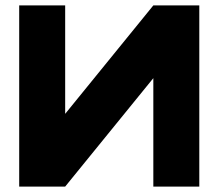

<svg xmlns="http://www.w3.org/2000/svg" viewBox="-20 -690 808 710"><path d="M717 -670H547L221 -269V-670H51V0H221L547 -401V0H717Z"/></svg>

Font: LT Wave Black
Style: Regular
Weight: 900
Designer: Daniel Lyons
Version: Version 2.5 (Glyphs App)